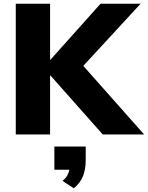

<svg xmlns="http://www.w3.org/2000/svg" viewBox="-20 -725 797 1035"><path d="M65 0V-705H250V-403H252L522 -705H738L429 -370L757 0H534L252 -318H250V0ZM378 290 317 250Q334 236 342.5 221Q351 206 354 190H273V65H442V140Q442 186 428 223Q414 260 378 290Z"/></svg>

Font: Mulish Black
Style: Regular
Weight: 900
Designer: Vernon Adams
Foundry: Vernon Adams
Version: Version 3.603; ttfautohint (v1.8.3)